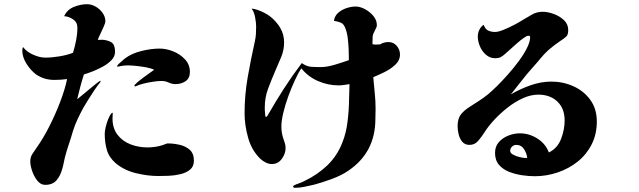

<svg xmlns="http://www.w3.org/2000/svg" viewBox="-20 -812 3040 913"><path d="M527 -565Q527 -544 510.5 -526.5Q494 -509 469.5 -495.5Q445 -482 420.5 -472.5Q396 -463 379 -458Q370 -430 362 -400Q354 -370 347 -340Q352 -344 368.5 -357.5Q385 -371 404.5 -387.5Q424 -404 439.5 -416Q455 -428 456 -428Q458 -428 458 -425Q458 -422 456 -420Q444 -406 429 -383.5Q414 -361 400 -338.5Q386 -316 376 -299Q362 -273 349 -245.5Q336 -218 327 -189Q318 -157 307 -125Q296 -93 288 -61Q285 -48 282.5 -35Q280 -22 276 -9Q268 22 249.5 44.5Q231 67 195 67Q173 67 157 46.5Q141 26 132.5 0Q124 -26 124 -44Q124 -65 134 -80Q144 -95 155 -111Q185 -153 214 -210Q243 -267 266 -327Q289 -387 299 -436Q284 -434 269 -433Q254 -432 238 -432Q215 -432 194 -438Q173 -444 153 -457Q127 -476 106.5 -508Q86 -540 86 -572Q86 -583 90 -588Q106 -566 137.5 -552Q169 -538 195 -538Q226 -538 262.5 -544Q299 -550 327 -561Q336 -589 342 -620.5Q348 -652 348 -681Q348 -706 327.5 -720Q307 -734 285 -735Q299 -766 331 -779Q363 -792 394 -792Q415 -792 435 -780.5Q455 -769 468 -750.5Q481 -732 481 -711Q481 -703 473.5 -686Q466 -669 457.5 -651.5Q449 -634 445 -623Q450 -622 455.5 -622.5Q461 -623 466 -623Q472 -623 478 -622Q484 -621 490 -619Q513 -613 520 -600Q527 -587 527 -565ZM902 -48Q902 -20 883.5 -5Q865 10 837 16.5Q809 23 781 24Q753 25 733 25Q682 25 626.5 11.5Q571 -2 530 -36Q498 -64 488 -99.5Q478 -135 478 -176Q478 -188 482.5 -207.5Q487 -227 494.5 -245.5Q502 -264 510 -273Q513 -276 514 -276Q516 -276 516 -273.5Q516 -271 516 -270Q516 -265 515.5 -259.5Q515 -254 515 -249Q515 -202 539 -171Q563 -140 601 -125.5Q639 -111 681 -111Q719 -111 754 -122Q759 -124 766.5 -127Q774 -130 778 -130Q805 -130 834 -123.5Q863 -117 882.5 -99.5Q902 -82 902 -48ZM883 -470Q883 -440 862.5 -426Q842 -412 814 -412Q798 -412 782 -419.5Q766 -427 749 -427Q732 -427 708.5 -423.5Q685 -420 662.5 -414.5Q640 -409 624 -401Q619 -401 619 -405Q619 -408 631.5 -419Q644 -430 661.5 -443Q679 -456 694 -466.5Q709 -477 713 -480Q700 -487 676.5 -491.5Q653 -496 628.5 -498.5Q604 -501 589 -501Q565 -501 541 -495Q540 -495 540 -495Q540 -495 539 -495Q537 -495 537 -498Q537 -501 545 -508.5Q553 -516 562.5 -524Q572 -532 574 -534Q606 -558 652.5 -569.5Q699 -581 739 -581Q770 -581 803 -568Q836 -555 859.5 -530Q883 -505 883 -470Z M1882 -553Q1882 -525 1859.5 -504Q1837 -483 1807 -468.5Q1777 -454 1755 -445Q1758 -408 1762 -370Q1766 -332 1766 -294Q1766 -282 1765.5 -270Q1765 -258 1765 -246Q1765 -87 1636 0Q1604 22 1558 39Q1512 56 1474 66Q1452 71 1429 76Q1406 81 1383 81Q1374 81 1374 75Q1374 73 1377 70Q1389 64 1402.5 59.5Q1416 55 1429 48Q1488 20 1537 -26Q1575 -63 1597.5 -110Q1620 -157 1629 -209Q1637 -259 1639 -310Q1641 -361 1642 -412Q1629 -410 1616.5 -408Q1604 -406 1590 -406Q1540 -406 1492.5 -426.5Q1445 -447 1413 -487Q1398 -465 1381.5 -429Q1365 -393 1350.5 -353Q1336 -313 1327 -275Q1318 -237 1318 -210Q1318 -181 1327 -154Q1331 -143 1334.5 -131.5Q1338 -120 1338 -108Q1338 -81 1320 -56.5Q1302 -32 1273 -32Q1258 -32 1244 -39Q1230 -46 1219 -56Q1177 -96 1160 -156.5Q1143 -217 1143 -273Q1143 -360 1158 -445.5Q1173 -531 1192 -616Q1196 -633 1197 -651Q1198 -669 1198 -686Q1198 -704 1193 -730.5Q1188 -757 1176 -771Q1187 -771 1204.5 -765Q1222 -759 1238 -750.5Q1254 -742 1263 -735Q1293 -712 1312 -680.5Q1331 -649 1331 -610Q1331 -574 1317 -540.5Q1303 -507 1289 -475Q1270 -431 1254.5 -389.5Q1239 -348 1239 -298Q1239 -295 1239.5 -285Q1240 -275 1241 -265.5Q1242 -256 1245 -256Q1248 -256 1251 -260.5Q1254 -265 1255 -267Q1291 -330 1331 -392Q1371 -454 1415 -512Q1438 -496 1458.5 -494.5Q1479 -493 1505 -493Q1535 -493 1573 -504.5Q1611 -516 1639 -526Q1639 -548 1638 -576Q1637 -604 1633.5 -631.5Q1630 -659 1622 -678Q1615 -698 1601 -704Q1587 -710 1568 -713Q1571 -736 1588 -751Q1605 -766 1628 -773.5Q1651 -781 1671 -781Q1692 -781 1715.5 -768.5Q1739 -756 1755.5 -736Q1772 -716 1772 -693Q1772 -687 1770 -682Q1768 -677 1765 -672Q1753 -650 1752 -638Q1751 -626 1751 -602Q1755 -601 1758.5 -600.5Q1762 -600 1766 -600Q1772 -600 1777.5 -600.5Q1783 -601 1788 -601Q1796 -607 1807 -609.5Q1818 -612 1828 -612Q1851 -612 1866.5 -594Q1882 -576 1882 -553Z M2487 -61Q2485 -82 2472 -102.5Q2459 -123 2435 -123Q2423 -123 2414.5 -114.5Q2406 -106 2406 -95Q2406 -84 2420 -76.5Q2434 -69 2451 -65Q2468 -61 2476 -61ZM2818 -234Q2818 -174 2793.5 -125.5Q2769 -77 2727 -43.5Q2685 -10 2632 8Q2579 26 2523 26Q2496 26 2464 21.5Q2432 17 2402 5.5Q2372 -6 2353 -28Q2334 -50 2334 -85Q2334 -116 2352.5 -136.5Q2371 -157 2398 -167.5Q2425 -178 2452 -178Q2496 -178 2535 -153.5Q2574 -129 2590 -87Q2631 -107 2648 -151.5Q2665 -196 2665 -239Q2665 -296 2630.5 -329Q2596 -362 2540 -362Q2504 -362 2466.5 -345Q2429 -328 2394.5 -301Q2360 -274 2331 -243Q2302 -212 2284 -183Q2272 -164 2255 -143.5Q2238 -123 2213 -123Q2191 -123 2178.5 -137.5Q2166 -152 2161 -173Q2156 -194 2156 -211Q2156 -247 2171 -267Q2186 -287 2215 -305Q2237 -319 2258.5 -333Q2280 -347 2300 -363Q2317 -377 2342.5 -402Q2368 -427 2395.5 -458Q2423 -489 2447 -521.5Q2471 -554 2486 -584Q2501 -614 2501 -636Q2501 -642 2492 -642Q2485 -642 2469.5 -631Q2454 -620 2436 -604Q2418 -588 2402.5 -574Q2387 -560 2380 -554Q2370 -545 2360 -540Q2350 -535 2336 -535Q2310 -535 2291 -551.5Q2272 -568 2262 -592Q2252 -616 2252 -639Q2252 -655 2259.5 -670.5Q2267 -686 2280 -694Q2287 -674 2301 -667Q2315 -660 2335 -660Q2349 -660 2375 -670.5Q2401 -681 2426.5 -694.5Q2452 -708 2464 -716Q2487 -730 2510 -743Q2533 -756 2561 -756Q2585 -756 2613.5 -745.5Q2642 -735 2662 -716Q2682 -697 2682 -669Q2682 -647 2673 -638.5Q2664 -630 2647 -619Q2632 -609 2617.5 -598Q2603 -587 2589 -575Q2568 -556 2550 -534Q2532 -512 2513 -491Q2485 -460 2460 -427.5Q2435 -395 2409 -363Q2451 -388 2501.5 -406Q2552 -424 2602 -424Q2658 -424 2707.5 -401.5Q2757 -379 2787.5 -336.5Q2818 -294 2818 -234Z"/></svg>

Font: Kaisei Tokumin ExtraBold
Style: Regular
Weight: 800
Designer: Font-Kai, 金井和夫
Foundry: KAZUO KANAI
Version: Version 5.003